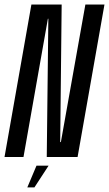

<svg xmlns="http://www.w3.org/2000/svg" viewBox="-51 -695 482 850"><path d="M-31 0H53L161 -612H163L156 0H292.5L411.5 -675H327L218.5 -66H215.5L222 -675H88ZM70 134.5H101.5L164 38.5H110.5Z"/></svg>

Font: Anybody ExtraCondensed
Style: Italic
Weight: 400
Width: 2
Italic angle: -10°
Version: Version 1.113;gftools[0.9.25]